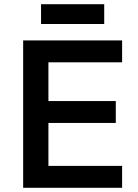

<svg xmlns="http://www.w3.org/2000/svg" viewBox="-20 -892 655 912"><path d="M90 -700H560V-596H210V-412H530V-308H210V-104H560V0H90ZM175 -872H475V-778H175Z"/></svg>

Font: .
Style: 
Weight: 500
Designer: A.Korolkova, Vitaly Kuzmin
Foundry: ParaType Ltd
Version: Version 1.000; Glyphs 3.2, build 3192.0